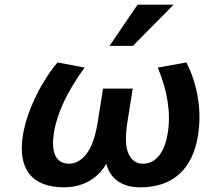

<svg xmlns="http://www.w3.org/2000/svg" viewBox="-20 -786 878 821"><path d="M590.6 -86C563.3 -86 543 -100 529.8 -128C516.5 -156 514.9 -201.7 525 -265L547.5 -407H420.5L398 -265C387.9 -201.7 371.9 -156 349.8 -128C327.7 -100 303 -86 275.6 -86C211.5 -86 199.3 -146.8 210.5 -218C223.8 -302 267.6 -395 341.7 -497L226.2 -519C166.5 -451 95.8 -320.7 77.8 -207C55.3 -65.3 114.1 15 254.6 15C336.1 15 400.6 -25 434.6 -86C449.4 -25 498.3 15 579.6 15C720.3 15 804.1 -64 826.8 -207C845.9 -327.5 817.8 -439.1 777.2 -519L654.7 -497C696.7 -395.7 710.9 -302.7 697.5 -218C686.3 -146.9 654.7 -86 590.6 -86ZM548.4 -590 722.3 -766H568.3L448.4 -590Z"/></svg>

Font: Fog Sans
Style: It
Weight: 700
Foundry: Intel Corporation
Version: Version 1.00